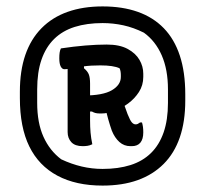

<svg xmlns="http://www.w3.org/2000/svg" viewBox="-20 -780 640 599"><path d="M300 -760Q362 -760 410 -743Q458 -726 491 -692Q524 -658 541 -606.5Q558 -555 558 -486V-466Q558 -401 541 -351.5Q524 -302 490.5 -268.5Q457 -235 409.5 -218Q362 -201 300 -201Q217 -201 159 -232Q101 -263 71.5 -323Q42 -383 42 -474V-494Q42 -559 59 -608.5Q76 -658 109.5 -692Q143 -726 191 -743Q239 -760 300 -760ZM300 -708Q251 -708 213 -696Q175 -684 149 -658.5Q123 -633 109.5 -594Q96 -555 96 -501V-459Q96 -397 115.5 -353.5Q135 -310 171 -283Q203 -268 235 -260.5Q267 -253 300 -253Q349 -253 387 -265Q425 -277 451 -302.5Q477 -328 490.5 -367Q504 -406 504 -459V-501Q504 -563 484.5 -607.5Q465 -652 429 -678Q397 -694 365 -701Q333 -708 300 -708ZM242 -603V-567Q253 -558 257 -548Q261 -538 261 -519Q261 -490 261 -461.5Q261 -433 261 -404Q261 -384 262.5 -366.5Q264 -349 268 -330Q260 -326 252.5 -325Q245 -324 238 -324Q214 -324 202.5 -336.5Q191 -349 191 -368Q191 -407 191 -446Q191 -485 191 -524.5Q191 -564 191 -603ZM313 -641Q353 -641 378 -627.5Q403 -614 415 -593.5Q427 -573 427 -550V-540Q427 -514 413.5 -493Q400 -472 379.5 -457Q359 -442 337 -434Q315 -426 297 -426Q296 -426 294.5 -426Q293 -426 291 -426Q283 -426 277.5 -427.5Q272 -429 267 -432H224V-482H240Q301 -482 329 -498.5Q357 -515 357 -540V-546Q357 -552 356 -557.5Q355 -563 353 -567Q334 -576 293 -576Q263 -576 241.5 -573Q220 -570 205 -567Q190 -564 181 -564Q174 -564 169.5 -572.5Q165 -581 165 -598Q165 -608 166 -615.5Q167 -623 170 -629Q210 -635 246 -638Q282 -641 313 -641ZM356 -486Q361 -470 367 -454.5Q373 -439 378 -424Q386 -404 391.5 -398Q397 -392 403 -392Q407 -392 410 -393.5Q413 -395 417 -398H423Q425 -391 426 -384Q427 -377 427 -367Q427 -346 418 -335Q409 -324 391 -324H387Q367 -324 352.5 -337Q338 -350 329 -372Q323 -389 317.5 -408.5Q312 -428 308 -448Z"/></svg>

Font: Recursive Casual SemiBold
Style: Regular
Weight: 600
Version: Version 1.047